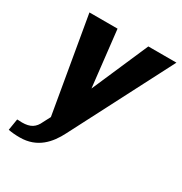

<svg xmlns="http://www.w3.org/2000/svg" viewBox="-173 -654 940 994"><g transform="rotate(30 297.5 -157.5)"><path d="M75 -528 173 41 151 83C133 123 107 140 57 140C51 140 44 139 36 139H28L17 207C37 211 59 213 86 213C190 213 247 147 284 74L595 -528H427L281 -192L243 -528Z"/></g></svg>

Font: Aerodynamic
Style: BdObl
Weight: 500
Designer: Google
Version: Version 2.000980; 2014